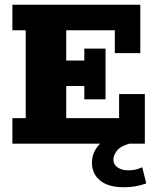

<svg xmlns="http://www.w3.org/2000/svg" viewBox="-20 -603 652 806"><path d="M32 0V-107H88V-476H32V-583H569V-380H462V-476H258V-349H334V-399H423V-186H334V-242H258V-107H480V-208H588V0ZM499 183Q435 183 400.5 155Q366 127 366 80Q366 37 396.5 4Q427 -29 477 -45L523 0Q485 11 470.5 30Q456 49 456 67Q456 88 474 100Q492 112 518 112Q536 112 549 109Q562 106 577 99L594 167Q568 176 546.5 179.5Q525 183 499 183Z"/></svg>

Font: Rokkitt ExtraBold
Style: Regular
Weight: 800
Version: Version 3.103